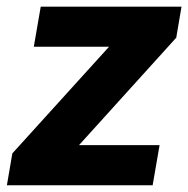

<svg xmlns="http://www.w3.org/2000/svg" viewBox="-38 -548 557 568"><path d="M434.1 -118.7 413.6 0H19.5L40 -118.7ZM483.4 -436.5 88.4 0H-17.6L-1.5 -94.2L392.1 -528.3H499ZM448.7 -528.3 428.2 -409.7H62L82.5 -528.3Z"/></svg>

Font: Roboto ExtraBold
Style: Italic
Weight: 800
Designer: Christian Robertson
Foundry: Google
Version: Version 3.009; 2024